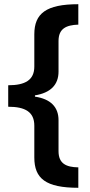

<svg xmlns="http://www.w3.org/2000/svg" viewBox="-20 -734 429 912"><path d="M352 158V61C294 60 258 43 258 -16V-163C258 -226 220 -264 146 -275V-281C220 -293 258 -331 258 -394V-539C258 -598 294 -615 352 -617V-714C199 -714 143 -670 143 -571V-418C143 -354 100 -329 19 -329V-227C100 -227 143 -202 143 -137V14C143 114 197 158 352 158Z"/></svg>

Font: Noto Sans Thaana SemiBold
Style: Regular
Weight: 600
Designer: David Williams
Foundry: Google Inc.
Version: Version 3.001